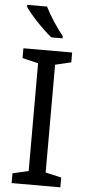

<svg xmlns="http://www.w3.org/2000/svg" viewBox="-62 -979 463 1013"><g transform="rotate(5 169.5 -472.0)"><path d="M145 -944H40V-934C63 -897 136 -820 182 -784H241V-796C210 -833 167 -899 145 -944ZM298 0V-52L214 -71V-642L298 -662V-714H40V-662L124 -642V-71L40 -52V0Z"/></g></svg>

Font: Noto Sans Kayah Li
Style: Regular
Weight: 400
Designer: Monotype Design Team, Sérgio Martins
Foundry: Monotype Imaging Inc.
Version: Version 2.002